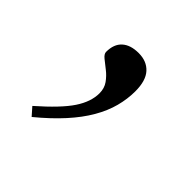

<svg xmlns="http://www.w3.org/2000/svg" viewBox="-83 -160 393 393"><g transform="rotate(45 114.0 37.0)"><path d="M35.5 143.5Q80 104.5 97.2 78.5Q114.5 52.5 114.5 28Q114.5 13.5 107 3Q99.5 -7.5 89.5 -15.2Q79.5 -23 71.8 -29.2Q64 -35.5 64 -41.5Q64 -64 76.8 -75.5Q89.5 -87 113 -87Q136.5 -87 150 -72.2Q163.5 -57.5 163.5 -26.5Q163.5 -4.5 157.5 18.2Q151.5 41 138 64.2Q124.5 87.5 103 111.2Q81.5 135 50.5 160.5Z"/></g></svg>

Font: Newsreader 9pt ExtraLight
Style: Regular
Weight: 250
Designer: Hugues Gentile
Foundry: Production Type
Version: Version 1.003